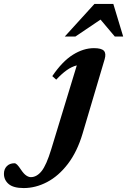

<svg xmlns="http://www.w3.org/2000/svg" viewBox="-247 -690 646 975"><path d="M172.5 -12Q145 80.5 97.8 142.2Q50.5 204 -7.8 234.5Q-66 265 -126.5 265Q-179 265 -203 244.5Q-227 224 -227 192.5Q-227 169 -212.5 154Q-198 139 -173.5 139Q-167.5 139 -160 146.2Q-152.5 153.5 -139.5 173Q-126 193 -113.8 201.2Q-101.5 209.5 -90.5 209.5Q-60.5 209.5 -36 179.2Q-11.5 149 13.5 67L143 -358Q117 -351.5 91.8 -333.5Q66.5 -315.5 38.5 -285.5L18.5 -303.5Q70 -379 123.5 -412.2Q177 -445.5 230 -445.5Q268 -445.5 280.5 -432.2Q293 -419 284.5 -389.5ZM82 -504.5 232.5 -670H328.5L378.5 -504.5H336L263.5 -590.5L136 -504.5Z"/></svg>

Font: Newsreader Text
Style: Bold Italic
Weight: 700
Italic angle: -17°
Designer: Hugues Gentile
Foundry: Production Type
Version: Version 1.001